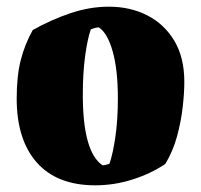

<svg xmlns="http://www.w3.org/2000/svg" viewBox="-20 -544 602 575"><path d="M265 11Q151 11 90.5 -57Q30 -125 30 -249Q30 -316 42 -363.5Q54 -411 78 -454Q133 -485 191 -504.5Q249 -524 306 -524Q370 -524 421 -498Q472 -472 502 -422Q532 -372 532 -299Q532 -265 527 -222Q522 -179 510 -135Q498 -91 475 -53Q432 -24 377 -6.5Q322 11 265 11ZM287 -49Q292 -49 299.5 -51Q307 -53 308 -54Q318 -83 325.5 -134Q333 -185 333 -249Q333 -335 317.5 -390Q302 -445 276 -462Q267 -462 252 -456Q242 -428 235 -376.5Q228 -325 228 -260Q228 -89 287 -49Z"/></svg>

Font: Labrada Black
Style: Regular
Weight: 900
Designer: Mercedes Jáuregui
Foundry: Omnibus-Type Team
Version: Version 1.000; ttfautohint (v1.8.4.7-5d5b)